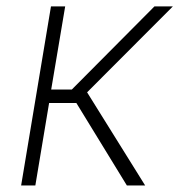

<svg xmlns="http://www.w3.org/2000/svg" viewBox="-20 -565 547 585"><path d="M44.4 0 135.3 -545.5H178.6L136 -292.3H198.9L450.6 -545.5H506.7L245.4 -283.7L422.2 0H366.5L212.7 -251.1H129.6L87.7 0Z"/></svg>

Font: Inter UI Extra Light
Style: Italic
Weight: 200
Italic angle: -9.39999°
Designer: Rasmus Andersson
Foundry: rsms
Version: 3.2;8d6f07862